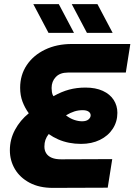

<svg xmlns="http://www.w3.org/2000/svg" viewBox="-20 -914 654 934"><path d="M237 0Q171 0 124 -25Q77 -50 52.5 -91.5Q28 -133 28 -183Q28 -236 53 -282.5Q78 -329 120 -363Q101 -389 89.5 -419.5Q78 -450 78 -487Q78 -549 110 -597Q142 -645 199 -672.5Q256 -700 329 -700H614L592 -561H310Q272 -561 251.5 -539.5Q231 -518 231 -486Q231 -477 232.5 -466Q234 -455 240 -446Q279 -468 316 -478Q353 -488 396 -488Q445 -488 480 -472Q515 -456 533 -428Q551 -400 551 -365Q551 -322 528.5 -287.5Q506 -253 466 -233.5Q426 -214 374 -214Q344 -214 316 -219.5Q288 -225 263 -236Q238 -247 217 -262Q206 -248 201 -233.5Q196 -219 196 -201Q196 -182 205 -168Q214 -154 232 -146.5Q250 -139 277 -139L526 -140L504 -1ZM379 -324Q400 -324 410.5 -333Q421 -342 421 -353Q421 -364 411 -371Q401 -378 382 -378Q361 -378 342 -372Q323 -366 301 -353Q320 -338 340.5 -331Q361 -324 379 -324ZM403 -754 329 -894H454L528 -754ZM216 -754 142 -894H266L340 -754Z"/></svg>

Font: MuseoModerno
Style: Bold Italic
Weight: 700
Italic angle: -9°
Designer: Pablo Cosgaya, Héctor Gatti, Marcela Romero, and the Authors of The MuseoModerno Project.
Foundry: Omnibus-Type Team
Version: Version 1.003